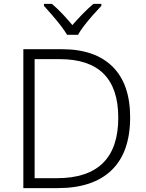

<svg xmlns="http://www.w3.org/2000/svg" viewBox="-20 -967 751 987"><path d="M649 -364Q649 -184 553.5 -92Q458 0 277 0H100V-714H299Q468 -714 558.5 -624.5Q649 -535 649 -364ZM588 -362Q588 -663 287 -663H158V-51H272Q588 -51 588 -362ZM325 -788Q312 -810 291 -837Q270 -864 247 -890.5Q224 -917 206 -937V-947H247Q274 -924 301.5 -895Q329 -866 352 -838Q376 -866 404.5 -895Q433 -924 460 -947H501V-937Q482 -917 458.5 -890.5Q435 -864 414 -837Q393 -810 381 -788Z"/></svg>

Font: Noto Sans Lao Looped Light
Style: Regular
Weight: 300
Designer: Mark Frömberg, Ben Mitchell
Foundry: The Fontpad Ltd
Version: Version 1.002; ttfautohint (v1.8.4.7-5d5b)